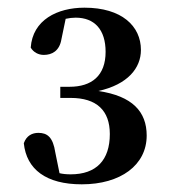

<svg xmlns="http://www.w3.org/2000/svg" viewBox="-20 -939 445 500"><path d="M193 -459C294 -459 362 -509 362 -586C362 -648 325 -689 236 -702C313 -719 347 -762 347 -809C347 -871 297 -919 200 -919C129 -919 65 -887 60 -815C67 -803 80 -796 94 -796C115 -796 135 -806 140 -837L151 -890C160 -892 169 -893 177 -893C226 -893 255 -862 255 -804C255 -742 219 -713 161 -713H137V-684H164C232 -684 266 -651 266 -590C266 -522 231 -485 164 -485C153 -485 143 -486 135 -488L124 -542C118 -582 103 -593 80 -593C64 -593 49 -586 42 -566C49 -498 100 -459 193 -459Z"/></svg>

Font: Noto Serif CJK KR
Style: Bold
Weight: 700
Designer: Ryoko NISHIZUKA 西塚涼子 (kana & ideographs); Frank Grießhammer (Latin, Greek & Cyrillic); Wenlong ZHANG 张文龙 (bopomofo); San
Foundry: Adobe
Version: Version 2.001;hotconv 1.1.0;makeotfexe 2.6.0